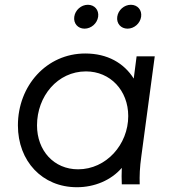

<svg xmlns="http://www.w3.org/2000/svg" viewBox="-20 -772 709 804"><path d="M302 12C376 12 445 -17 490 -69C489 -44 489 -23 490 0H565C564 -37 565 -69 572 -119L628 -536H552L540 -443C499 -508 430 -548 337 -548C175 -548 55 -413 55 -247C55 -97 157 12 302 12ZM135 -247C135 -369 221 -473 340 -473C442 -473 517 -393 517 -286C517 -167 425 -63 307 -63C206 -63 135 -141 135 -247ZM291 -702C287 -674 306 -652 334 -652C362 -652 387 -674 391 -702C395 -730 376 -752 348 -752C320 -752 295 -730 291 -702ZM471 -702C467 -674 486 -652 514 -652C542 -652 567 -674 571 -702C575 -730 556 -752 528 -752C500 -752 475 -730 471 -702Z"/></svg>

Font: Mluvka
Style: Italic
Weight: 400
Italic angle: -8°
Designer: Modified by Jiří Krblich, Original typeface by Gumpita Rahayu
Foundry: Gumpita Rahayu & Jiří Krblich
Version: Version 2.000;Glyphs 3.1.1 (3134)